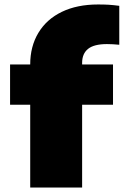

<svg xmlns="http://www.w3.org/2000/svg" viewBox="-20 -838 553 858"><path d="M347 -557V-550H485V-370H347V0H115V-370H25V-550H115Q115 -630.5 151.5 -691.2Q188 -752 256.2 -785Q324.5 -818 418 -818Q445.5 -818 465.8 -816.8Q486 -815.5 513 -812V-638Q483 -641 458 -641Q400.5 -641 373.8 -619.8Q347 -598.5 347 -557Z"/></svg>

Font: Encode Sans Expanded Black
Style: Regular
Weight: 900
Width: 7
Designer: Multiple Designers
Foundry: Impallari Type
Version: Version 2.000